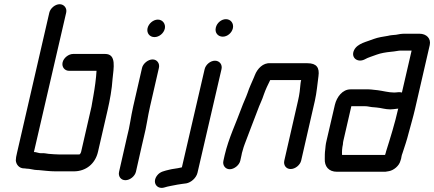

<svg xmlns="http://www.w3.org/2000/svg" viewBox="-20 -770 2060 911"><path d="M308 -434H438C436 -398 430 -354 423 -315L417 -281C416 -271 413 -259 410 -246L365 -50C364 -45 361 -42 359 -38C354 -37 351 -37 349 -37H263C246 -37 227 -39 211 -40C196 -42 190 -44 174 -43C166 -43 159 -46 149 -48C146 -48 144 -48 141 -49L294 -710C299 -731 284 -750 263 -750C242 -750 219 -731 214 -710L61 -46C57 -30 55 -18 55 -9C56 9 70 29 94 29C97 29 100 29 104 30C123 30 140 37 159 37H163C187 39 215 43 244 43H330C388 43 432 7 445 -50L490 -245C502 -297 511 -348 514 -395C519 -447 534 -514 479 -514H327C306 -514 282 -496 277 -474C272 -452 287 -434 308 -434Z M654 -448 612 -265C601 -217 596 -170 583 -122L545 45C540 66 553 85 575 85C597 85 620 66 625 45L653 -79L663 -122C675 -168 681 -218 692 -265L734 -448C739 -469 725 -488 704 -488C683 -488 659 -469 654 -448ZM680 -636C675 -613 690 -594 713 -594C735 -594 757 -612 762 -634C767 -656 752 -677 729 -677C707 -677 685 -658 680 -636Z M951 -442 843 24C836 25 830 27 824 28L805 31C799 32 791 33 784 35C760 41 740 44 726 62C700 95 724 129 758 120C780 113 799 111 822 106C836 103 853 102 864 100C886 96 911 75 917 50L1031 -442C1036 -463 1022 -482 1000 -482C978 -482 956 -463 951 -442ZM1004 -639C998 -615 1014 -596 1037 -596C1059 -596 1080 -614 1085 -636C1090 -659 1075 -679 1052 -679C1030 -679 1009 -661 1004 -639Z M1120 -7 1126 -34C1127 -39 1128 -47 1132 -58C1134 -68 1138 -77 1141 -86C1160 -138 1183 -195 1202 -246C1211 -272 1224 -296 1232 -322C1240 -345 1251 -368 1262 -390H1409C1408 -385 1406 -379 1406 -374C1404 -349 1401 -321 1394 -292L1329 -8C1324 13 1337 32 1359 32C1381 32 1404 13 1409 -8L1474 -292C1483 -332 1486 -372 1491 -408C1497 -449 1482 -470 1439 -470H1263C1228 -473 1201 -444 1189 -413C1188 -410 1187 -407 1185 -403C1175 -379 1163 -355 1155 -330C1147 -307 1135 -283 1126 -258C1100 -186 1065 -115 1046 -34L1040 -7C1035 14 1049 33 1070 33C1091 33 1115 14 1120 -7Z M1850 -331C1824 -331 1796 -339 1772 -342L1753 -344C1744 -345 1737 -346 1729 -346H1643C1605 -346 1578 -310 1569 -273L1529 -101C1527 -94 1526 -86 1525 -79L1523 -59C1521 -47 1521 -28 1521 -17C1519 19 1539 45 1579 45H1808C1813 44 1819 43 1826 42C1848 38 1874 17 1880 -7C1883 -14 1884 -21 1885 -27C1886 -32 1887 -37 1890 -44C1901 -78 1910 -103 1919 -139C1928 -173 1941 -217 1949 -252L2019 -556C2026 -587 2004 -610 1970 -610H1900C1885 -610 1873 -608 1859 -605C1848 -604 1831 -603 1821 -600C1797 -596 1775 -593 1753 -585C1722 -572 1676 -565 1660 -532C1643 -497 1676 -471 1710 -488C1727 -498 1748 -503 1768 -511C1787 -518 1812 -522 1832 -524L1850 -526C1860 -527 1871 -530 1881 -530H1933L1887 -331C1874 -335 1865 -331 1850 -331ZM1812 -52C1812 -50 1809 -41 1808 -38C1807 -34 1807 -35 1807 -35H1603C1602 -49 1603 -68 1607 -85C1607 -90 1608 -96 1609 -101L1647 -266H1711C1716 -266 1720 -266 1725 -265L1743 -262C1750 -261 1757 -261 1766 -260C1790 -258 1807 -251 1832 -251C1843 -251 1853 -253 1863 -254C1865 -254 1867 -254 1870 -255L1869 -253C1854 -186 1831 -112 1812 -52Z"/></svg>

Font: Electronic
Style: ExBdIt
Weight: 800
Version: Version 1.011